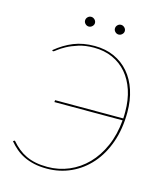

<svg xmlns="http://www.w3.org/2000/svg" viewBox="-126 -950 891 1050"><g transform="rotate(15 320.0 -424.5)"><path d="M21.5 0ZM30 -94.5Q32 -94.5 33.5 -92Q52 -70.5 72.8 -53.8Q93.5 -37 118 -25.5Q142.5 -14 172.2 -8Q202 -2 239 -2Q303 -2 360.2 -26.2Q417.5 -50.5 462 -96Q506.5 -141.5 535.2 -206.8Q564 -272 571 -354.5H185L186 -365.5H572Q572.5 -375 572.8 -384.2Q573 -393.5 573 -403.5Q573 -470.5 555 -524.8Q537 -579 503.8 -617.5Q470.5 -656 423.5 -677Q376.5 -698 318 -698Q268.5 -698 230.8 -686Q193 -674 166.5 -659.5Q140 -645 125 -633Q110 -621 107 -621Q103 -621 102 -623L100.5 -626Q149 -666 201.2 -687Q253.5 -708 319 -708Q381 -708 430.2 -685.8Q479.5 -663.5 514 -623.2Q548.5 -583 566.8 -527Q585 -471 585 -403.5Q585 -309.5 558.2 -233.2Q531.5 -157 484.5 -103.5Q437.5 -50 374.2 -21Q311 8 238 8Q198 8 165.8 0.8Q133.5 -6.5 107.5 -19.2Q81.5 -32 60.5 -49.8Q39.5 -67.5 21.5 -89L26.5 -93Q28 -94.5 30 -94.5ZM287.5 -829Q287.5 -818.5 278.8 -810.2Q270 -802 259.5 -802Q248 -802 239.8 -810.2Q231.5 -818.5 231.5 -829Q231.5 -840.5 239.8 -848.8Q248 -857 259.5 -857Q270 -857 278.8 -848.8Q287.5 -840.5 287.5 -829ZM456.5 -829Q456.5 -818.5 447.8 -810.2Q439 -802 428.5 -802Q417 -802 408.8 -810.2Q400.5 -818.5 400.5 -829Q400.5 -840.5 408.8 -848.8Q417 -857 428.5 -857Q439 -857 447.8 -848.8Q456.5 -840.5 456.5 -829Z"/></g></svg>

Font: Lato Hairline
Style: Italic
Weight: 100
Italic angle: -7°
Designer: Lukasz Dziedzic
Foundry: tyPoland Lukasz Dziedzic
Version: Version 2.007; 2014-02-27